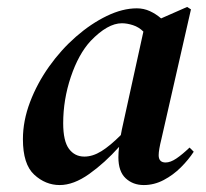

<svg xmlns="http://www.w3.org/2000/svg" viewBox="-20 -519 594 553"><path d="M152 14Q111 14 78.5 -16Q46 -46 46 -118Q46 -171 66.5 -225Q87 -279 121.5 -327.5Q156 -376 199 -413.5Q242 -451 287.5 -473Q333 -495 374 -495Q394 -495 411.5 -487Q429 -479 444 -466L519 -499L530 -492L445 -119Q437 -87 437 -72Q437 -51 457 -51Q471 -51 488 -62.5Q505 -74 526 -94L538 -82Q523 -59 501 -37Q479 -15 451.5 -0.5Q424 14 394 14Q363 14 342 -5.5Q321 -25 321 -66Q321 -80 323 -96Q282 -50 237 -18Q192 14 152 14ZM162 -164Q162 -113 178.5 -90.5Q195 -68 223 -68Q247 -68 272 -83.5Q297 -99 328 -130Q329 -136 331 -146L393 -428Q380 -441 363 -446.5Q346 -452 331 -452Q290 -452 241 -401Q206 -363 184 -297.5Q162 -232 162 -164Z"/></svg>

Font: DM Serif Text
Style: Italic
Weight: 400
Italic angle: -12°
Designer: Colophon Foundry, Frank Grießhammer
Foundry: Colophon Foundry
Version: Version 5.100; ttfautohint (v1.8.2)